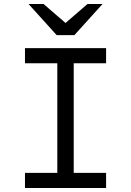

<svg xmlns="http://www.w3.org/2000/svg" viewBox="-20 -941 656 961"><path d="M266.8 0V-700H349V0ZM105 0V-75.8H511V0ZM105 -624.2V-700H511V-624.2ZM263.8 -765 122.8 -921H198L308 -826L418 -921H493.2L352.2 -765Z"/></svg>

Font: Overpass Mono Light
Style: Regular
Weight: 300
Monospace: yes
Designer: Delve Withrington, Dave Bailey
Foundry: Delve Fonts LLC
Version: Version 4.000